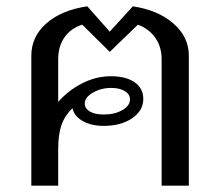

<svg xmlns="http://www.w3.org/2000/svg" viewBox="-20 -587 695 607"><path d="M577 -411V0H491V-400Q491 -439 471 -467.5Q451 -496 416 -509L327 -423L240 -509Q203 -497 183.5 -468.5Q164 -440 164 -400V-265Q197 -302 240.5 -324Q284 -346 331 -346Q378 -346 405.5 -327Q433 -308 433 -274Q433 -237 397.5 -213Q362 -189 308 -189Q269 -189 242 -204Q215 -219 209 -245Q185 -222 174.5 -192Q164 -162 164 -116V0H79V-411Q79 -471 126.5 -513Q174 -555 256 -567L327 -487L400 -567Q480 -555 528.5 -512.5Q577 -470 577 -411ZM248 -260Q248 -244 264 -234.5Q280 -225 308 -225Q343 -225 367 -239Q391 -253 391 -273Q391 -289 374.5 -299Q358 -309 332 -309Q299 -309 273.5 -294Q248 -279 248 -260Z"/></svg>

Font: KoHo Medium
Style: Regular
Weight: 500
Version: Version 1.000; ttfautohint (v1.6)